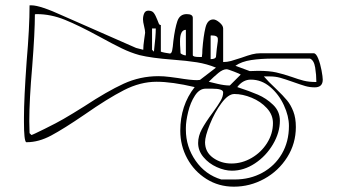

<svg xmlns="http://www.w3.org/2000/svg" viewBox="-20 -727 1302 721"><path d="M711 -400Q626 -420 568 -420Q507 -420 445.5 -388.5Q384 -357 298 -297Q219 -243 172 -218Q125 -193 81 -193H78Q70 -200 70 -268V-287Q70 -356 80 -496Q91 -623 91 -707H98Q131 -707 218 -667L491 -547L518 -540Q518 -556 521.5 -579Q525 -602 525 -604Q525 -613 521 -629Q517 -645 517 -654Q517 -667 521.5 -677Q526 -687 537 -687Q551 -687 557.5 -678.5Q564 -670 571 -652Q574 -643 576.5 -638Q579 -633 584 -633V-533Q589 -531 599.5 -529Q610 -527 618 -526Q624 -526 626.5 -537.5Q629 -549 631 -573Q637 -621 646 -647.5Q655 -674 681 -674Q704 -674 704 -660V-520Q704 -513 728 -513H738Q740 -525 740 -541Q744 -592 751.5 -623Q759 -654 781 -654Q791 -654 804.5 -642.5Q818 -631 818 -620V-494Q833 -494 847.5 -498Q862 -502 886 -510Q911 -519 926.5 -523Q942 -527 958 -527H1158Q1167 -527 1175 -507Q1183 -487 1187.5 -462.5Q1192 -438 1192 -428Q1192 -399 1162 -399Q1143 -399 1126 -404Q1109 -409 1081 -419Q1050 -430 1032 -435Q1014 -440 994 -440H971Q986 -422 1017 -393Q1044 -367 1058 -350Q1072 -333 1081.5 -308.5Q1091 -284 1091 -250Q1091 -188 1058.5 -136.5Q1026 -85 972.5 -55.5Q919 -26 858 -26Q801 -26 755 -55Q709 -84 683 -132Q657 -180 657 -236Q657 -331 711 -400ZM91 -227 98 -220Q101 -220 147.5 -243Q194 -266 218 -280Q251 -299 297 -328Q382 -384 444 -412.5Q506 -441 575 -441Q595 -441 618 -438Q641 -435 648 -434Q696 -426 720 -426L731 -427L791 -473Q757 -487 719.5 -493Q682 -499 628 -503Q549 -509 504 -520Q471 -529 437 -545.5Q403 -562 354 -589Q277 -631 224 -652.5Q171 -674 118 -674Q113 -674 111 -673Q111 -606 101 -478Q90 -352 90 -272ZM558 -533Q565 -591 565 -620H551V-540ZM678 -519V-615Q656 -615 656 -572Q656 -557 657 -546.5Q658 -536 658 -527Q661 -524 667 -521.5Q673 -519 678 -519ZM791 -513Q792 -525 794 -543.5Q796 -562 798 -573V-581Q798 -594 774 -594Q772 -594 771 -593V-505Q788 -505 791 -513ZM949 -461Q991 -461 1017.5 -455Q1044 -449 1076 -438Q1101 -429 1120.5 -424Q1140 -419 1168 -419Q1168 -446 1163.5 -473.5Q1159 -501 1144 -507H1007Q960 -507 923.5 -501.5Q887 -496 864 -480L918 -460ZM842 -406Q844 -406 844 -407L884 -447Q882 -449 859 -458Q836 -467 831 -467Q817 -467 800 -453Q783 -439 764 -420Q772 -418 797.5 -412Q823 -406 842 -406ZM811 -53H861Q919 -53 965.5 -78.5Q1012 -104 1038.5 -149.5Q1065 -195 1065 -254Q1065 -291 1046 -332Q1027 -373 994.5 -400.5Q962 -428 922 -428Q892 -428 871 -400Q917 -385 948.5 -371.5Q980 -358 1005.5 -333.5Q1031 -309 1031 -274Q1031 -229 1005 -185Q979 -141 937.5 -113.5Q896 -86 851 -86Q824 -86 794 -99.5Q764 -113 744 -137Q724 -161 724 -190Q724 -216 738 -242Q752 -268 778 -303Q799 -332 808.5 -348.5Q818 -365 818 -380Q818 -394 777 -394H752Q729 -394 712 -368Q695 -342 686.5 -306.5Q678 -271 678 -247V-240Q678 -176 714.5 -123.5Q751 -71 811 -53ZM849 -113Q889 -113 925 -134Q961 -155 983 -190Q1005 -225 1005 -265Q1005 -296 982 -321Q959 -346 925 -360Q891 -374 860 -374Q837 -374 811.5 -339.5Q786 -305 768 -260Q750 -215 750 -193Q750 -156 780 -134.5Q810 -113 849 -113Z"/></svg>

Font: Krikikrak Dingbats
Style: Regular
Weight: 400
Designer: Jenny du Carrois
Foundry: bBox Type GmbH
Version: Version 1.001